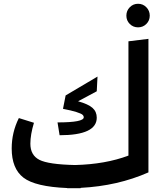

<svg xmlns="http://www.w3.org/2000/svg" viewBox="-20 -982 858 1018"><path d="M756 -855Q738 -837 712 -837Q686 -837 668 -855Q650 -873 650 -899Q650 -925 668 -943.5Q686 -962 712 -962Q738 -962 756 -943.5Q774 -925 774 -899Q774 -873 756 -855ZM661 -157V-763L767 -776V-68Q604 4 408 14L407 16H369H336V15Q167 8 104.5 -40Q42 -88 42 -195Q42 -280 80 -356L160 -331Q141 -268 141 -220Q141 -159 189 -134.5Q237 -110 378 -107Q539 -111 661 -157ZM285 -333Q424 -333 424 -360Q424 -368 417 -374Q410 -380 385 -388Q360 -396 314 -405L328 -476L497 -576L493 -498L394 -445Q448 -430 470.5 -410Q493 -390 493 -358Q493 -265 296 -265Z"/></svg>

Font: FiraGO Medium
Style: Regular
Weight: 500
Designer: bBox Type
Foundry: bBox Type GmbH
Version: Version 1.001;PS 001.001;hotconv 1.0.88;makeotf.lib2.5.64775